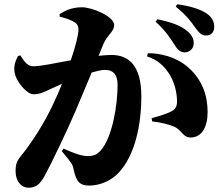

<svg xmlns="http://www.w3.org/2000/svg" viewBox="-20 -826 1040 898"><path d="M798 -614C812 -591 826 -581 843 -581C868 -581 886 -600 886 -623C886 -642 880 -659 860 -677C826 -708 774 -724 716 -736L708 -724C757 -680 780 -642 798 -614ZM893 -697C911 -672 923 -660 944 -660C968 -660 982 -676 982 -700C982 -724 973 -744 948 -762C918 -783 869 -798 809 -806L802 -795C858 -750 877 -719 893 -697ZM668 -562C716 -547 751 -516 776 -473C801 -430 808 -381 808 -351C808 -323 796 -311 773 -301C753 -292 735 -286 689 -273L692 -258C727 -255 774 -243 796 -233C831 -217 835 -182 873 -183C924 -184 951 -232 951 -302C951 -380 926 -453 860 -511C805 -560 728 -578 671 -577ZM259 -748C288 -741 315 -732 332 -720C342 -713 347 -702 347 -688C347 -666 335 -613 311 -544C234 -530 170 -516 136 -516C112 -516 97 -532 75 -567L64 -564C54 -543 43 -522 48 -489C55 -443 106 -385 137 -385C166 -385 187 -396 215 -409L270 -434C258 -404 245 -373 230 -342C185 -245 125 -154 79 -98C58 -72 53 -59 53 -23C53 23 82 52 112 52C145 52 164 41 189 -4C222 -64 291 -209 332 -304L409 -487C434 -494 455 -499 471 -499C513 -499 530 -473 530 -429C530 -336 506 -184 451 -122C436 -106 423 -96 390 -96C362 -96 326 -109 277 -131L269 -119C314 -65 320 -57 324 -35C336 25 355 42 397 42C448 42 499 19 532 -15C613 -99 641 -245 641 -376C641 -517 584 -569 501 -569C484 -569 463 -567 441 -565L465 -623C481 -661 514 -678 514 -709C514 -749 412 -792 363 -792C313 -792 282 -774 259 -760Z"/></svg>

Font: Noto Serif CJK HK Black
Style: Regular
Weight: 900
Designer: Ryoko NISHIZUKA 西塚涼子 (kana & ideographs); Frank Grießhammer (Latin, Greek & Cyrillic); Wenlong ZHANG 张文龙 (bopomofo); San
Foundry: Adobe
Version: Version 2.001;hotconv 1.1.0;makeotfexe 2.6.0